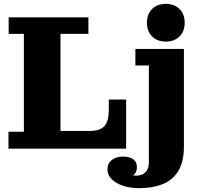

<svg xmlns="http://www.w3.org/2000/svg" viewBox="-20 -772 1023 997"><path d="M24 0V-88H104V-596H25V-682H439V-596H294V0ZM294 0V-92H635V0ZM445 -92Q500 -92 522.5 -117.5Q545 -143 545 -201V-255H635V-92ZM753 70V-432H683V-518H935V-12ZM620 41Q651 41 671 54.5Q691 68 691 97Q691 125 670.5 138.5Q650 152 619 153L632 123Q640 130 654 135Q668 140 688 140L704 205Q632 205 585 177.5Q538 150 538 107Q538 76 561 58.5Q584 41 620 41ZM688 140Q718 140 735.5 122.5Q753 105 753 70L935 -12Q935 68 906 115.5Q877 163 825 184Q773 205 704 205ZM841 -556Q797 -556 770 -582.5Q743 -609 743 -654Q743 -699 770 -725.5Q797 -752 841 -752Q885 -752 912 -725.5Q939 -699 939 -654Q939 -609 912 -582.5Q885 -556 841 -556Z"/></svg>

Font: Montagu Slab
Style: Bold
Weight: 700
Designer: Florian Karsten
Foundry: Florian Karsten
Version: Version 1.000